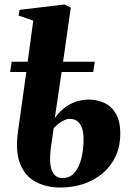

<svg xmlns="http://www.w3.org/2000/svg" viewBox="-20 -826 587 857"><path d="M224.5 -298.5Q241 -323 264.2 -341.8Q287.5 -360.5 315.8 -371Q344 -381.5 375 -381.5Q414 -381.5 446 -366.5Q478 -351.5 497.5 -318Q517 -284.5 517 -228Q517 -175.5 497.5 -131.5Q478 -87.5 442 -55.8Q406 -24 357.2 -6.5Q308.5 11 250 11Q188 11 140.5 -13.8Q93 -38.5 70.5 -93Q48 -147.5 60 -237L97.5 -504.5H25L32 -550.5H103.5L128.5 -734L63 -756.5L67.5 -782L267.5 -806L296 -792L261.5 -550.5H403L396 -504.5H255ZM291 -295.5Q280 -295.5 267.2 -289.8Q254.5 -284 242.2 -274.5Q230 -265 219.5 -253.5Q216.5 -234.5 213.8 -214.2Q211 -194 207 -167Q200.5 -114 206.2 -84.2Q212 -54.5 226.2 -42.8Q240.5 -31 258 -31Q292 -31 312.8 -55.2Q333.5 -79.5 343.2 -119.2Q353 -159 353 -205.5Q353 -233.5 346.2 -253.5Q339.5 -273.5 326 -284.5Q312.5 -295.5 291 -295.5Z"/></svg>

Font: Merriweather 96pt Black
Style: Italic
Weight: 900
Italic angle: -7.8°
Version: Version 2.101